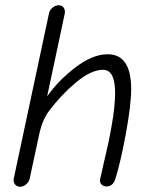

<svg xmlns="http://www.w3.org/2000/svg" viewBox="-20 -702 578 729"><path d="M32 -23 166 -651Q168 -663 179 -672.5Q190 -682 203 -682Q216 -682 222 -672.5Q228 -663 226 -651L159 -336Q199 -394 265 -445Q331 -496 389 -496Q478 -496 478 -364Q478 -304 458 -195Q438 -86 418 -23Q409 6 384 6Q373 6 365.5 -1.5Q358 -9 360 -21Q363 -36 374 -83Q385 -130 390.5 -155Q396 -180 403 -219Q410 -258 413.5 -290Q417 -322 417 -350Q417 -437 371 -437Q326 -437 268.5 -389Q211 -341 165 -279Q140 -246 128 -188L93 -25Q90 -11 79 -2Q68 7 56 7Q44 7 37 -2Q30 -11 32 -23Z"/></svg>

Font: Comic Neue
Style: Italic
Weight: 400
Italic angle: -12°
Designer: Craig Rozynski
Foundry: Craig Rozynski
Version: Version 2.003